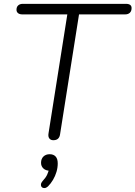

<svg xmlns="http://www.w3.org/2000/svg" viewBox="-20 -725 706 1001"><path d="M258 6Q244 6 237 -3.5Q230 -13 233 -30L331 -650H96Q82 -650 74 -656.5Q66 -663 66 -674Q66 -689 75 -697Q84 -705 99 -705H636Q651 -705 658.5 -699.5Q666 -694 666 -683Q666 -667 657 -658.5Q648 -650 633 -650H392L293 -24Q291 -10 282.5 -2Q274 6 258 6ZM230 247Q221 255 212.5 255.5Q204 256 198.5 251Q193 246 193.5 237Q194 228 202 219Q218 202 225.5 186.5Q233 171 236 153L240 165Q219 165 206.5 153.5Q194 142 194 124Q194 103 206.5 91Q219 79 239 79Q259 79 270 91Q281 103 281 127Q281 149 274.5 171Q268 193 256.5 212.5Q245 232 230 247Z"/></svg>

Font: Nunito ExtraLight Light
Style: Italic
Weight: 300
Italic angle: -9°
Version: Version 3.602